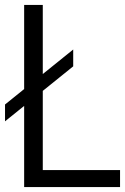

<svg xmlns="http://www.w3.org/2000/svg" viewBox="-21 -760 509 780"><path d="M-0.6 -267.1V-335.5L276.4 -558.9V-490.5ZM77.1 0V-740H152.8V-69.1H466.7V0Z"/></svg>

Font: Encode Sans SC Condensed Thin
Style: Regular
Weight: 100
Width: 3
Designer: Multiple Designers
Foundry: Impallari Type
Version: Version 3.002